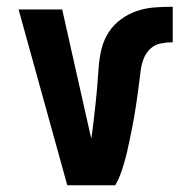

<svg xmlns="http://www.w3.org/2000/svg" viewBox="-20 -548 540 568"><path d="M179 0 35 -520H164L242 -173Q244 -164 246 -155.5Q248 -147 250 -138Q254 -164 257 -190.5Q260 -217 263 -244Q266 -271 268 -297.5Q270 -324 272 -350.5Q274 -377 280.5 -403.5Q287 -430 301.5 -452.5Q316 -475 338 -491Q360 -507 385 -515.5Q410 -524 437 -526Q464 -528 491 -528V-423Q473 -423 455.5 -419.5Q438 -416 425 -404Q412 -392 405.5 -375.5Q399 -359 396.5 -341.5Q394 -324 392 -306.5Q390 -289 387.5 -271.5Q385 -254 382.5 -237Q380 -220 377 -202.5Q374 -185 370.5 -168Q367 -151 363.5 -133.5Q360 -116 356 -99Q352 -82 347 -65Q342 -48 336 -31.5Q330 -15 321 0Z"/></svg>

Font: Iosevka SS18 Extrabold
Style: Regular
Weight: 800
Monospace: yes
Designer: Belleve Invis
Foundry: Belleve Invis
Version: Version 25.1.1; ttfautohint (v1.8.4)